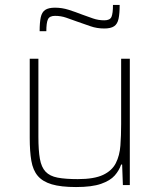

<svg xmlns="http://www.w3.org/2000/svg" viewBox="-20 -747 644 775"><path d="M287 8Q226 8 189 -3Q152 -14 132.5 -37Q113 -60 106.5 -98Q100 -136 100 -190V-510H135V-195Q135 -140 141 -106Q147 -72 164 -54Q181 -36 212.5 -30Q244 -24 294 -24Q360 -24 396 -41Q432 -58 447.5 -88.5Q463 -119 466 -159.5Q469 -200 469 -246V-510H504V0H476L473 -83H469Q461 -59 443 -38.5Q425 -18 388 -5Q351 8 287 8ZM140 -621Q140 -656 144.5 -677Q149 -698 162.5 -707Q176 -716 202 -716Q230 -716 257 -707.5Q284 -699 312 -688Q334 -680 355.5 -672.5Q377 -665 401 -665Q424 -665 430 -679Q436 -693 436 -727H463Q463 -692 458.5 -671Q454 -650 440.5 -641Q427 -632 401 -632Q371 -632 345.5 -641Q320 -650 291 -660Q269 -668 247.5 -675.5Q226 -683 202 -683Q180 -683 173.5 -669Q167 -655 167 -621Z"/></svg>

Font: Saira Thin
Style: Regular
Weight: 100
Designer: Hector Gatti with collaboration of the Omnibus-Type team
Foundry: Omnibus-Type
Version: Version 1.101